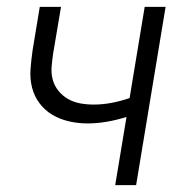

<svg xmlns="http://www.w3.org/2000/svg" viewBox="-20 -540 540 560"><path d="M316 0 349 -199Q321 -190 292 -185Q263 -180 235 -180Q208 -180 181.5 -186Q155 -192 133 -205Q111 -218 95.5 -238.5Q80 -259 73.5 -284.5Q67 -310 69 -337.5Q71 -365 75 -393L96 -520H158L135 -384Q132 -364 130.5 -344.5Q129 -325 134 -307Q139 -289 151 -274.5Q163 -260 179 -251Q195 -242 214 -238.5Q233 -235 253 -235Q279 -235 305.5 -240Q332 -245 358 -254L402 -520H463L377 0Z"/></svg>

Font: Iosevka SS04 Light Oblique
Style: Regular
Weight: 300
Italic angle: -9°
Monospace: yes
Designer: Belleve Invis
Foundry: Belleve Invis
Version: Version 19.0.0; ttfautohint (v1.8.4)